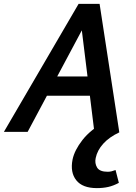

<svg xmlns="http://www.w3.org/2000/svg" viewBox="-39 -678 697 987"><path d="M446 0 373 -592H419L103 0H-19L365 -658H473L574 0ZM133 -186 188 -285H458L487 -186ZM459 289Q385 289 353 248.5Q321 208 334 142Q344 94 385 41.5Q426 -11 503 -54L575 2Q522 27 491.5 61Q461 95 453 134Q447 161 460 183Q473 205 515 205Q525 205 535 202.5Q545 200 555 196L572 262Q544 277 517.5 283Q491 289 459 289Z"/></svg>

Font: Ysabeau Infant
Style: Bold Italic
Weight: 700
Italic angle: -12°
Designer: Christian Thalmann (Catharsis Fonts)
Version: Version 2.001;gftools[0.9.30]; featfreeze: ss01,ss02,lnum